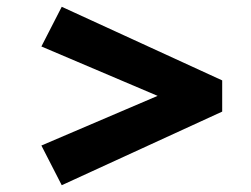

<svg xmlns="http://www.w3.org/2000/svg" viewBox="-20 -538 741 566"><path d="M162 8 102 -109 542 -297V-214L102 -401L162 -518L635 -301V-209Z"/></svg>

Font: Lexend Peta SemiBold
Style: Regular
Weight: 600
Designer: Bonnie Shaver-Troup, Thomas Jockin
Foundry: Lexend
Version: Version 1.007